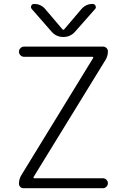

<svg xmlns="http://www.w3.org/2000/svg" viewBox="-20 -995 650 993"><path d="M400.4 -947.3Q423.8 -974.6 459 -974.6Q469.7 -974.6 474.1 -964.8Q478.5 -955.1 471.7 -948.2L369.1 -832Q344.7 -803.7 307.6 -803.7Q270.5 -803.7 246.1 -832L144.5 -948.2Q137.7 -956.1 141.6 -965.3Q145.5 -974.6 156.2 -974.6Q191.4 -974.6 213.9 -948.2L302.7 -843.8Q307.6 -837.9 312.5 -843.8ZM153.3 -79.1Q152.3 -77.1 153.3 -75.2Q154.3 -73.2 156.2 -73.2H511.7Q522.5 -73.2 530.3 -65.4Q538.1 -57.6 538.1 -47.4Q538.1 -37.1 530.3 -29.3Q522.5 -21.5 511.7 -21.5H101.6Q91.8 -21.5 85 -28.3Q78.1 -35.2 78.1 -44.9Q78.1 -69.3 90.8 -89.8L461.9 -695.3Q462.9 -697.3 461.9 -699.2Q460.9 -701.2 458 -701.2H104.5Q93.8 -701.2 85.9 -709Q78.1 -716.8 78.1 -727.5Q78.1 -738.3 85.9 -746.1Q93.8 -753.9 104.5 -753.9H513.7Q523.4 -753.9 530.8 -746.6Q538.1 -739.3 538.1 -729.5Q538.1 -705.1 525.4 -684.6Z"/></svg>

Font: irohamaru Light
Style: Regular
Weight: 200
Designer: [Source Han Sans]
Ryoko NISHIZUKA  (kana & ideographs); Paul D. Hunt (Latin, Greek & Cyrillic); Wenlong ZHANG  (bopomofo
Version: Version 1.01